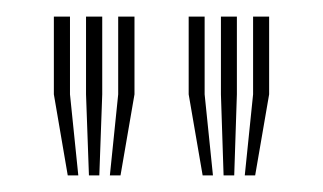

<svg xmlns="http://www.w3.org/2000/svg" viewBox="-20 -820 389 231"><path d="M112.2 -609 122.2 -706.5V-800H141.8V-706.5L125 -609ZM61.5 -609 44.8 -706.5V-800H64.2V-706.5L74.2 -609ZM87 -609 83.5 -706.5V-800H103V-706.5L99.5 -609ZM274.5 -609 284.5 -706.5V-800H303.8V-706.5L287 -609ZM223.8 -609 207 -706.5V-800H226.2V-706.5L236.2 -609ZM249 -609 245.8 -706.5V-800H265V-706.5L261.8 -609Z"/></svg>

Font: Big Shoulders Inline Text Thin SemiBold
Style: Regular
Weight: 600
Version: Version 2.002